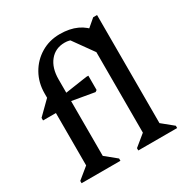

<svg xmlns="http://www.w3.org/2000/svg" viewBox="-176 -921 1028 1065"><g transform="rotate(-30 337.5 -388.5)"><path d="M42.8 0V-14.7L130.1 -86L114.1 -58V-451L157.1 -408.4H31.8V-425L114.1 -506.2V-533.6Q114.1 -602.2 145.3 -657.4Q176.5 -712.6 230.3 -744.8Q284 -777 350.9 -777Q413.7 -777 460 -755.6Q506.3 -734.1 531.4 -695.6Q556.6 -657 556.6 -603.8V-562.1H496.3L361.7 -750.1H437.5L444 -663.7Q423.3 -696.2 402.2 -709.3Q381.1 -722.4 350.7 -722.4Q291 -722.4 255.6 -678.9Q220.3 -635.4 220.3 -562.5V-56.3L205.1 -85.1L291.6 -14.7V0ZM362.9 -398.9 188.1 -429.2V-472.4L359.7 -497.8H373.5V-406.3ZM406.1 0V-14.7L493.4 -86L477.4 -58V-695.5L558.8 -765H583.6V-56.3L568.4 -85.1L654.9 -14.7V0Z"/></g></svg>

Font: Platypi Light
Style: Regular
Weight: 300
Designer: David Sargent
Foundry: Bolt Cutter Type
Version: Version 1.200